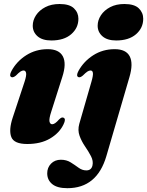

<svg xmlns="http://www.w3.org/2000/svg" viewBox="-20 -724 752 982"><path d="M242.5 -517Q196.5 -517 172 -538.5Q147.5 -560 147.5 -592.5Q147.5 -620.5 164.2 -646Q181 -671.5 211.8 -687.5Q242.5 -703.5 284.5 -703.5Q335.5 -703.5 358.2 -681.5Q381 -659.5 381 -628Q381 -581 344.2 -549Q307.5 -517 242.5 -517ZM242 -152.5Q230 -115.5 233.2 -102Q236.5 -88.5 247 -88.5Q261 -88.5 282 -113Q290.5 -121 295.2 -122.5Q300 -124 305 -122Q319 -116 304.5 -87Q283.5 -43.5 236 -15.5Q188.5 12.5 119.5 12.5Q51.5 12.5 37.8 -23.2Q24 -59 45 -122.5L105.5 -305.5Q116 -337.5 113.5 -350.5Q111 -363.5 100.5 -363.5Q93 -363.5 84.5 -358Q76 -352.5 61.5 -337.5Q47.5 -326 38.5 -329.5Q25 -335.5 39 -361.5Q65.5 -410.5 114.2 -441.5Q163 -472.5 224 -472.5Q282 -472.5 301.5 -435.8Q321 -399 298.5 -330ZM574 -517Q528.5 -517 504 -538.5Q479.5 -560 479.5 -592.5Q479.5 -620.5 496.2 -646Q513 -671.5 543.5 -687.5Q574 -703.5 616 -703.5Q667 -703.5 689.8 -681.5Q712.5 -659.5 712.5 -628Q712.5 -581 675.8 -549Q639 -517 574 -517ZM642 -329.5 524 74.5Q476 238.5 324.5 238.5Q272.5 238.5 247 217.5Q221.5 196.5 221.5 162.5Q221.5 133 241 113Q260.5 93 291.5 93Q320 93 341.5 106.5Q363 120 381.8 133.8Q400.5 147.5 421.5 147.5Q447.5 147.5 453 122Q458 99.5 445.5 75.2Q433 51 415.2 25.2Q397.5 -0.5 387 -29.2Q376.5 -58 385.5 -90.5L447.5 -305.5Q457 -338 455.2 -350.8Q453.5 -363.5 443 -363.5Q435.5 -363.5 427 -358Q418.5 -352.5 403.5 -337.5Q390 -326 381 -329.5Q367.5 -335.5 381.5 -361.5Q408.5 -410.5 457 -441.5Q505.5 -472.5 566.5 -472.5Q624.5 -472.5 643.5 -435.8Q662.5 -399 642 -329.5Z"/></svg>

Font: Fraunces 72pt Black
Style: Italic
Weight: 900
Italic angle: -16°
Version: Version 1.000;[b76b70a41]